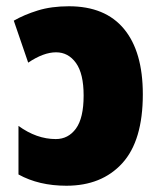

<svg xmlns="http://www.w3.org/2000/svg" viewBox="-20 -583 508 613"><path d="M200 -563Q144 -563 100.5 -549.5Q57 -536 24 -517L70 -383Q119 -416 159 -416Q198 -416 222.5 -382Q247 -348 247 -278Q247 -206 222.5 -172.5Q198 -139 158 -139Q97 -139 39 -181V-26Q104 10 192 10Q305 10 370.5 -62Q436 -134 436 -282Q436 -418 376 -490.5Q316 -563 200 -563Z"/></svg>

Font: Noto Sans Display SemiCondensed Black
Style: Regular
Weight: 900
Width: 4
Designer: Monotype Design Team
Foundry: Monotype Imaging Inc.
Version: Version 1.900